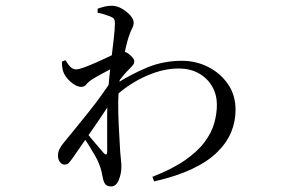

<svg xmlns="http://www.w3.org/2000/svg" viewBox="-20 -602 1040 685"><path d="M523.6 28.9Q595.5 0.8 640.4 -30.6Q685.3 -61.9 710.1 -95.4Q735 -128.9 744.4 -162.7Q753.8 -196.5 753.8 -227.8Q753.8 -263.8 737.3 -293Q720.8 -322.1 690.1 -339.9Q659.3 -357.6 616.8 -357.6Q575.7 -357.6 533.9 -343.5Q492.2 -329.4 454.7 -306.4Q417.3 -283.3 388.6 -256L389.4 -300.1Q447.1 -337.2 505.1 -361.2Q563.2 -385.1 628.8 -385.1Q679.6 -385.1 723 -363Q766.4 -340.9 793.4 -301.8Q820.4 -262.6 820.4 -209.7Q820.4 -168.3 804.6 -130.3Q788.8 -92.3 754.7 -58.8Q720.7 -25.4 664.9 0.9Q609.2 27.3 529.8 45.2ZM209.8 -14.8Q200.9 -14.8 193.9 -23.9Q186.9 -32.9 186.9 -47.3Q186.9 -58.8 191.9 -69.4Q197 -80 206.2 -91.4Q254.2 -149.6 298.9 -205.5Q343.6 -261.4 383.4 -323.3L382.5 -249.1Q362.7 -217.5 337.9 -181Q313 -144.5 287.7 -108Q262.5 -71.6 240.7 -40.3Q232.4 -28.6 226.4 -21.7Q220.3 -14.8 209.8 -14.8ZM376.6 63.1Q362.9 63.1 356.6 56.2Q350.4 49.3 347.4 35.1Q344.6 20.2 341.7 8Q338.8 -4.1 333.1 -17.8Q328.9 -29.8 318.1 -48.4Q307.3 -67 294.5 -87.6Q281.6 -108.1 269.3 -123.1L280.6 -138.8Q290.9 -125.8 304.8 -108.9Q318.7 -92 331.4 -77.6Q344.2 -63.2 349.8 -56.1Q362.5 -43.2 362.5 -62.1Q362.8 -84.3 362.3 -119.3Q361.8 -154.3 362.3 -195.7Q362.9 -237.1 365.6 -276.2Q369.4 -326.9 375.3 -374.9Q381.2 -422.8 385.5 -460.6Q389.9 -498.5 389.9 -517.4Q389.9 -531 385.9 -535.5Q381.9 -540 371.7 -543.9Q364.5 -546.5 353.4 -550.2Q342.2 -554 328.2 -556.6V-570.8Q340.3 -575.2 352.5 -578.4Q364.8 -581.5 379.1 -581.5Q396.8 -581.5 414.5 -571.3Q432.2 -561.2 444.6 -547.4Q456.9 -533.6 456.9 -521.4Q456.9 -510.6 451.1 -500.1Q445.3 -489.7 438.5 -468.4Q434.7 -456.9 429.7 -436.1Q424.6 -415.3 419.3 -389.2Q414 -363.1 409.6 -335.2Q405.2 -307.3 403.4 -281.9Q400.8 -241.6 402 -199.2Q403.2 -156.8 405.5 -120.4Q407.8 -84 408.8 -61.3Q410 -44 411.5 -31.5Q413.1 -19.1 413.1 -6.4Q413.1 17.5 403.6 40.3Q394.2 63.1 376.6 63.1ZM270.2 -292.1Q252.2 -292.1 231.4 -310.5Q210.6 -329 204.8 -349.1Q202.6 -357.6 201.7 -365.8Q200.8 -374 201 -382.1L213.5 -387.5Q223 -371.1 231.8 -362.8Q240.6 -354.4 251.6 -354.4Q260.9 -354.4 281.2 -361.9Q301.4 -369.4 326.1 -380.4Q350.7 -391.4 371.6 -401.3Q392.5 -411.2 401.4 -416.1Q409.2 -419.5 414.6 -420.1Q419.9 -420.7 427.6 -416.4Q438.4 -411.8 448.8 -401.2Q459.2 -390.6 459.2 -383.6Q459.2 -376.2 454.1 -369.8Q449 -363.3 440.6 -355.1Q432.9 -347.7 423.5 -336.7Q414.1 -325.7 405.3 -314.2Q396.5 -302.7 389.4 -291.4L392.2 -337.1Q395.2 -342.3 398.2 -351.5Q401.2 -360.7 403.8 -369.4Q388.1 -362.1 370.4 -353.1Q352.7 -344.1 336.2 -334.9Q319.7 -325.8 307.2 -317.7Q295.6 -310.3 288.3 -301.2Q281 -292.1 270.2 -292.1Z"/></svg>

Font: Noto Serif KR ExtraLight
Style: Regular
Weight: 200
Designer: Ryoko NISHIZUKA 西塚涼子 (kana & ideographs); Frank Grießhammer (Latin, Greek & Cyrillic); Wenlong ZHANG 张文龙 (bopomofo); San
Foundry: Adobe
Version: Version 2.002-H1;hotconv 1.1.0;makeotfexe 2.6.0